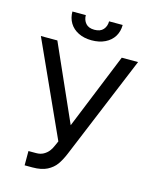

<svg xmlns="http://www.w3.org/2000/svg" viewBox="-130 -970 853 1066"><g transform="rotate(15 296.5 -437.0)"><path d="M116.2 -72.3H160.2Q184.6 -72.3 202.1 -82Q219.7 -91.8 231.4 -106.4Q243.2 -121.1 251 -140.6L262.7 -167L17.6 -707H112.3L305.7 -271.5L482.4 -707H576.2L331.1 -115.2Q314.5 -75.2 295.9 -49.3Q277.3 -23.4 245.1 -6.8Q212.9 9.8 161.1 9.8H116.2ZM294.9 -756.8Q252 -756.8 219.2 -772.9Q186.5 -789.1 168.9 -817.9Q151.4 -846.7 151.4 -883.8H228.5Q228.5 -855.5 245.1 -836.4Q261.7 -817.4 294.9 -817.4Q329.1 -817.4 345.7 -836.4Q362.3 -855.5 362.3 -883.8H440.4Q440.4 -846.7 422.9 -817.9Q405.3 -789.1 372.1 -772.9Q338.9 -756.8 294.9 -756.8Z"/></g></svg>

Font: Pretendard GOV Variable
Style: Regular
Weight: 400
Designer: Base glyphs from Inter by Rasmus Andersson; Hangul glyphs from Noto Sans CJK(Source Han Sans) by Jang Soo-young and Kang
Foundry: Kil Hyung-jin
Version: Version 1.307;Glyphs 3.2 (3192)